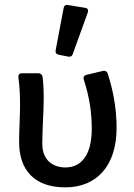

<svg xmlns="http://www.w3.org/2000/svg" viewBox="-20 -770 557 800"><path d="M245.1 -736.3 211.9 -560.5C210 -549.8 214.8 -543.9 224.6 -542L263.7 -534.2C272.5 -532.2 280.3 -535.2 283.2 -544.9L345.7 -717.8C349.6 -728.5 345.7 -735.4 335 -737.3L263.7 -749C253.9 -751 247.1 -747.1 245.1 -736.3ZM59.6 -178.7C59.6 -58.6 126 10.7 252 10.7C382.8 10.7 465.8 -79.1 465.8 -237.3C465.8 -312.5 453.1 -388.7 428.7 -463.9C425.8 -472.7 418 -476.6 409.2 -474.6L339.8 -458C329.1 -455.1 326.2 -448.2 329.1 -438.5C354.5 -360.4 362.3 -294.9 362.3 -233.4C362.3 -122.1 317.4 -72.3 252.9 -72.3C201.2 -72.3 156.2 -101.6 156.2 -170.9C156.2 -230.5 162.1 -307.6 162.1 -354.5C162.1 -390.6 161.1 -422.9 157.2 -451.2C155.3 -460 148.4 -464.8 139.6 -464.8H71.3C60.5 -464.8 55.7 -459 56.6 -448.2C62.5 -405.3 63.5 -365.2 63.5 -332C63.5 -281.2 59.6 -229.5 59.6 -178.7Z"/></svg>

Font: Ed Sans Neue Medium
Style: Regular
Weight: 500
Designer: Stephen Hutchings
Version: Version 1.004;PS 001.004;hotconv 1.0.88;makeotf.lib2.5.64775